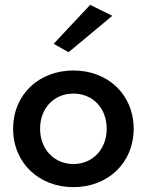

<svg xmlns="http://www.w3.org/2000/svg" viewBox="-20 -760 604 790"><path d="M442 -695 351 -740 201 -580 262 -545ZM34 -230C34 -89 141 10 282 10C423 10 530 -89 530 -230C530 -372 423 -470 282 -470C141 -470 34 -372 34 -230ZM145 -230C145 -317 204 -375 282 -375C360 -375 419 -317 419 -230C419 -145 360 -85 282 -85C204 -85 145 -145 145 -230Z"/></svg>

Font: Jost Medium
Style: Regular
Weight: 500
Version: Version 3.710